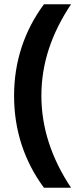

<svg xmlns="http://www.w3.org/2000/svg" viewBox="-20 -751 383 900"><path d="M46 -302Q46 -422 81.5 -530Q117 -638 186 -731H313Q243 -626 208.5 -520Q174 -414 174 -302Q174 -80 313 129H186Q117 36 81.5 -72.5Q46 -181 46 -302Z"/></svg>

Font: Wix Madefor Display
Style: Bold
Weight: 700
Designer: Dalton Maag Ltd
Foundry: Dalton Maag Ltd
Version: Version 3.100